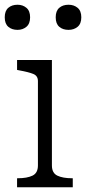

<svg xmlns="http://www.w3.org/2000/svg" viewBox="-28 -790 363 810"><path d="M46 -664Q22 -664 7 -677Q-8 -690 -8 -717Q-8 -744 7 -757Q22 -770 46 -770Q68 -770 83.5 -757Q99 -744 99 -717Q99 -690 83.5 -677Q68 -664 46 -664ZM261 -664Q237 -664 222 -677Q207 -690 207 -717Q207 -744 222 -757Q237 -770 261 -770Q284 -770 299.5 -757Q315 -744 315 -717Q315 -690 299.5 -677Q284 -664 261 -664ZM191 -537V-92Q191 -60 214 -49Q237 -38 276 -38H279V0H44V-38H47Q86 -38 109 -49Q132 -60 132 -92V-448Q132 -470 112.5 -478Q93 -486 54 -493L44 -495V-537Z"/></svg>

Font: Roboto Serif ExtraLight
Style: Regular
Weight: 250
Version: Version 1.007